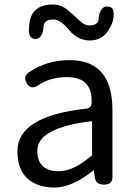

<svg xmlns="http://www.w3.org/2000/svg" viewBox="-20 -826 604 859"><path d="M291 -557Q483 -557 483 -334V-33Q483 0 445.5 0Q408 0 404 -33L400 -65Q303 13 225 13Q147 13 102 -28Q58 -69 58 -149Q58 -307 367 -340Q392 -344 390 -371Q392 -481 280 -481Q203 -481 149 -443Q117 -423 99 -454.5Q81 -486 113 -505Q192 -557 291 -557ZM392 -284Q147 -255 147 -152Q147 -60 243 -60Q311 -60 392 -132ZM219 -739Q172 -739 174 -697Q167 -650 136 -652Q105 -654 110 -702Q112 -806 218 -806Q252 -806 281 -782.5Q310 -759 334 -735.5Q358 -712 379 -712Q424 -712 422 -751Q431 -799 461 -797Q492 -796 488 -758Q490 -728 462.5 -686.5Q435 -645 381.5 -645Q328 -645 289 -692Q250 -739 219 -739Z"/></svg>

Font: Raw Maruko Gothic CJK TC
Style: Regular
Weight: 400
Version: Version 1.001